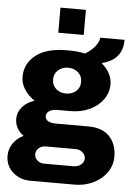

<svg xmlns="http://www.w3.org/2000/svg" viewBox="-61 -789 703 1022"><g transform="rotate(5 290.5 -278.0)"><path d="M372 -512Q411 -537 427.5 -561Q444 -585 445 -603H575Q575 -497 467 -470L466 -467Q492 -445 506.5 -417.5Q521 -390 521 -360Q521 -316 495 -279.5Q469 -243 423.5 -221.5Q378 -200 321 -200H252Q223 -200 207.5 -189Q192 -178 192 -164Q192 -127 252 -127H423Q498 -127 536.5 -86Q575 -45 575 22Q575 68 548.5 106Q522 144 476.5 166Q431 188 378 188H141Q85 188 46.5 153.5Q8 119 8 65Q8 29 29 -1Q50 -31 84 -47Q62 -62 49.5 -84.5Q37 -107 37 -133Q37 -170 62 -198.5Q87 -227 126 -238Q92 -261 71.5 -292.5Q51 -324 51 -360Q51 -431 108.5 -476Q166 -521 275 -521Q334 -521 372 -512ZM214 -360Q214 -329 235.5 -310Q257 -291 289 -291Q321 -291 342.5 -310Q364 -329 364 -360Q364 -391 342.5 -410Q321 -429 289 -429Q257 -429 235.5 -410Q214 -391 214 -360ZM206 -1Q184 -1 169 12.5Q154 26 154 45Q154 64 169 77.5Q184 91 206 91H362Q386 91 402.5 77.5Q419 64 419 44Q419 26 403.5 12.5Q388 -1 365 -1ZM356 -610H220V-744H356Z"/></g></svg>

Font: Chivo ExtraBold
Style: Regular
Weight: 800
Designer: Hector Gatti
Foundry: Omnibus-Type
Version: Version 1.007